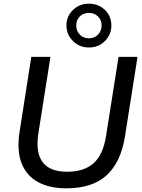

<svg xmlns="http://www.w3.org/2000/svg" viewBox="-20 -1014 772 1043"><path d="M339 9Q249 9 186.5 -25Q124 -59 97 -128Q70 -197 87 -302L150 -705H254L189 -293Q155 -81 345 -81Q436 -81 488 -127Q540 -173 556 -275L624 -705H727L659 -274Q637 -134 560 -62.5Q483 9 339 9ZM463 -756Q412 -756 376.5 -791Q341 -826 341 -876Q341 -926 376.5 -960Q412 -994 463 -994Q515 -994 550 -960Q585 -926 585 -876Q585 -826 550 -791Q515 -756 463 -756ZM463 -806Q493 -806 512.5 -826Q532 -846 532 -876Q532 -905 512.5 -924.5Q493 -944 463 -944Q433 -944 413.5 -924.5Q394 -905 394 -876Q394 -846 413.5 -826Q433 -806 463 -806Z"/></svg>

Font: Nunito Sans SemiBold
Style: Italic
Weight: 600
Italic angle: -9°
Designer: Vernon Adams
Foundry: Vernon Adams
Version: Version 3.006; ttfautohint (v1.8.3)